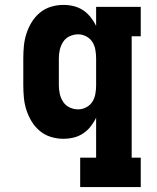

<svg xmlns="http://www.w3.org/2000/svg" viewBox="-20 -558 640 783"><path d="M307 205V85H372V-78Q363 -59 349.5 -42Q336 -25 318.5 -13.5Q301 -2 280.5 3Q260 8 238 8Q213 8 188 0.5Q163 -7 143 -23.5Q123 -40 109.5 -62Q96 -84 88 -108.5Q80 -133 77.5 -158.5Q75 -184 75 -210V-320Q75 -346 77.5 -371.5Q80 -397 88 -421.5Q96 -446 109.5 -468Q123 -490 143 -506.5Q163 -523 188 -530.5Q213 -538 238 -538Q260 -538 280.5 -533Q301 -528 318.5 -516.5Q336 -505 349.5 -488Q363 -471 372 -452V-530H554V-410H517V85H554V205ZM299 -112Q316 -112 332 -120.5Q348 -129 357 -143.5Q366 -158 369 -175.5Q372 -193 372 -210V-320Q372 -337 369 -354.5Q366 -372 357 -386.5Q348 -401 332 -409.5Q316 -418 299 -418Q281 -418 264.5 -410.5Q248 -403 238 -388Q228 -373 224 -355.5Q220 -338 220 -320V-210Q220 -192 224 -174.5Q228 -157 238 -142Q248 -127 264.5 -119.5Q281 -112 299 -112Z"/></svg>

Font: Iosevka Slab Heavy Extended
Style: Regular
Weight: 900
Width: 7
Monospace: yes
Designer: Belleve Invis
Foundry: Belleve Invis
Version: Version 11.1.0; ttfautohint (v1.8.3)